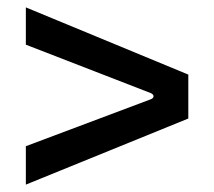

<svg xmlns="http://www.w3.org/2000/svg" viewBox="-20 -620 580 520"><path d="M50 -120 490 -299V-418L50 -600V-499L388 -368C398 -364 399 -355 388 -351L50 -224Z"/></svg>

Font: Finlandica Medium
Style: Regular
Weight: 500
Designer: Niklas Ekholm, Juho Hiilivirta, Jaakko Suomalainen
Foundry: Helsinki Type Studio
Version: Version 2.000;Glyphs 3.2 (3202)